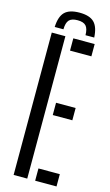

<svg xmlns="http://www.w3.org/2000/svg" viewBox="-141 -993 598 1042"><g transform="rotate(15 157.5 -472.0)"><path d="M51.5 0V-800H128V0ZM172.5 -731V-800H292.5V-731ZM172.5 -369V-438H282.5V-369ZM172.5 0V-69H292.5V0ZM170 -943.5Q113 -943.5 87.2 -918Q61.5 -892.5 59 -833.5H108Q108.5 -870 122.5 -885.5Q136.5 -901 170 -901Q203.5 -901 217.5 -885.5Q231.5 -870 232 -833.5H281Q278 -892.5 252.2 -918Q226.5 -943.5 170 -943.5Z"/></g></svg>

Font: Big Shoulders Stencil Display Medium
Style: Regular
Weight: 500
Designer: Patric King
Foundry: XO Type Co
Version: Version 1.000